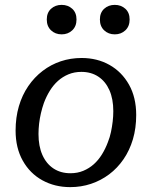

<svg xmlns="http://www.w3.org/2000/svg" viewBox="-20 -756 623 788"><path d="M423 -173Q431 -193 435.5 -214.5Q440 -236 442.5 -257.5Q445 -279 445 -300Q445 -350 429 -386Q413 -422 383.5 -441.5Q354 -461 314 -461Q285 -461 261 -451Q237 -441 218 -424Q199 -407 184.5 -383.5Q170 -360 160 -333Q153 -313 148 -291.5Q143 -270 140.5 -248.5Q138 -227 138 -206Q138 -156 154 -120Q170 -84 199.5 -64.5Q229 -45 269 -45Q298 -45 322 -55Q346 -65 365 -82Q384 -99 398.5 -122.5Q413 -146 423 -173ZM44 -220Q44 -274 57.5 -320Q71 -366 96 -402.5Q121 -439 155 -465Q189 -491 229.5 -504.5Q270 -518 315 -518Q379 -518 429.5 -489.5Q480 -461 509.5 -408.5Q539 -356 539 -284Q539 -230 525.5 -184.5Q512 -139 487 -102.5Q462 -66 428 -40.5Q394 -15 353.5 -1.5Q313 12 268 12Q205 12 154 -16Q103 -44 73.5 -96.5Q44 -149 44 -220ZM233 -615Q259 -615 276.5 -631.5Q294 -648 294 -676Q294 -704 276.5 -720Q259 -736 233 -736Q207 -736 189.5 -720Q172 -704 172 -676Q172 -648 189.5 -631.5Q207 -615 233 -615ZM451 -615Q477 -615 494.5 -631.5Q512 -648 512 -676Q512 -704 494.5 -720Q477 -736 451 -736Q425 -736 407.5 -720Q390 -704 390 -676Q390 -648 407.5 -631.5Q425 -615 451 -615Z"/></svg>

Font: Roboto Serif 20pt
Style: Italic
Weight: 400
Italic angle: -10°
Designer: Greg Gazdowicz
Foundry: Commercial Type
Version: Version 1.008